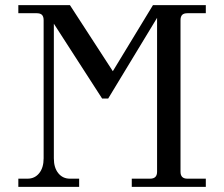

<svg xmlns="http://www.w3.org/2000/svg" viewBox="-20 -732 878 752"><path d="M51.8 0V-32.2H87.9Q116.2 -32.2 133.5 -53.7Q150.9 -75.2 150.9 -111.8V-652.8Q150.9 -667 144.5 -673.6Q138.2 -680.2 124 -680.2H51.8V-711.9H253.9L421.9 -453.1L579.1 -711.9H786.1V-680.2H713.9Q699.7 -680.2 693.4 -673.6Q687 -667 687 -652.8V-59.1Q687 -32.2 713.9 -32.2H786.1V0H496.1V-32.2H567.9Q595.2 -32.2 595.2 -59.1V-662.1L403.8 -346.2H379.9L190.9 -639.2V-111.8Q190.9 -75.2 208.3 -53.7Q225.6 -32.2 253.9 -32.2H290V0Z"/></svg>

Font: Flanker Steampunk
Style: Regular
Weight: 400
Designer: Alexey Kryukov, Leonardo Di Lena
Foundry: Alexey Kryukov, Leonardo Di Lena
Version: 1.210